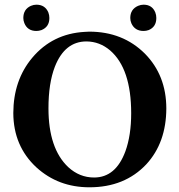

<svg xmlns="http://www.w3.org/2000/svg" viewBox="-20 -794 770 824"><path d="M80.1 -716.8Q80.1 -754.4 112.8 -769Q124.5 -773.9 136.2 -773.9Q173.3 -773.9 187.5 -740.7Q191.9 -729 191.9 -716.8Q191.9 -678.7 158.2 -665Q147 -661.1 136.2 -661.1Q98.1 -661.1 84.5 -694.8Q80.1 -705.6 80.1 -716.8ZM539.1 -716.8Q539.1 -754.4 572.8 -769Q584.5 -773.9 596.2 -773.9Q632.8 -773.9 646.5 -740.7Q650.9 -729 650.9 -716.8Q650.9 -678.7 618.2 -665Q607.4 -661.1 596.2 -661.1Q558.6 -661.1 543.9 -693.8Q539.1 -705.1 539.1 -716.8ZM351.1 -616.2Q257.8 -616.2 215.3 -507.3Q188 -436.5 188 -329.1Q188 -156.7 272.9 -76.7Q321.3 -32.2 383.8 -32.2Q476.6 -32.2 518.1 -144.5Q543 -212.9 543 -308.1Q543 -499.5 452.6 -577.6Q407.7 -615.7 351.1 -616.2ZM693.8 -329.1Q693.4 -181.6 607.9 -88.9Q515.1 9.8 363.8 9.8Q230 9.8 136.2 -75.7Q37.6 -167 37.1 -309.1Q37.6 -449.7 118.2 -545.9Q205.1 -649.4 343.3 -657.2Q353 -657.7 362.8 -658.2Q507.3 -658.2 602.1 -563.5Q693.4 -470.7 693.8 -329.1Z"/></svg>

Font: Linux Libertine O
Style: Bold
Weight: 700
Designer: Philipp H. Poll
Foundry: Philipp H. Poll
Version: Version 5.0.0